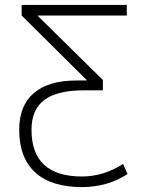

<svg xmlns="http://www.w3.org/2000/svg" viewBox="-20 -750 591 780"><path d="M495 -687H134V-685L398 -425V-383H321Q211 -383 159.5 -343.5Q108 -304 108 -223Q108 -33 313 -33Q400 -33 480 -84L498 -43Q417 10 313 10Q188 10 123 -49.5Q58 -109 58 -223Q58 -321 117.5 -372Q177 -423 291 -423H332V-425L68 -687V-730H495Z"/></svg>

Font: Mplus 1p Light
Style: Regular
Weight: 300
Version: Version 1.061